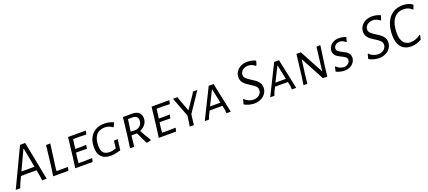

<svg xmlns="http://www.w3.org/2000/svg" viewBox="55 -1821 6698 3003"><g transform="rotate(-20 3404.0 -319.5)"><path d="M500 0H424L418 -62L397 -177L261 -179L138 -177L86 -66L61 0H-14L290 -640H376ZM385 -241 325 -562H318L168 -241L274 -240Z M875 -53 862 0H609L631 -150L672 -498H742L696 -156L685 -59H870Z M1101 -440 1080 -284 1176 -283 1259 -286 1262 -279 1251 -224 1162 -226H1072L1062 -156L1052 -58L1145 -57L1273 -60L1278 -55L1265 0H976L997 -150L1038 -498H1329L1332 -491L1320 -437L1201 -441Z M1794 -468 1761 -400H1754Q1717 -424 1689 -433.5Q1661 -443 1629 -443Q1533 -443 1484 -383Q1435 -323 1435 -211Q1435 -130 1466.5 -92Q1498 -54 1572 -54Q1597 -54 1620.5 -58.5Q1644 -63 1678 -75L1685 -128L1692 -198L1757 -203L1748 -138L1734 -24Q1680 -8 1642 -1Q1604 6 1567 6Q1466 6 1414 -47.5Q1362 -101 1362 -207Q1362 -297 1395.5 -363.5Q1429 -430 1492 -466Q1555 -502 1642 -502Q1717 -502 1794 -468Z M2130 -202Q2177 -111 2238 -17L2235 -8Q2195 5 2169 7L2158 0L2149 -18Q2091 -134 2070 -183H1979L1975 -156L1958 0H1888L1910 -150L1951 -498L2107 -499Q2175 -499 2214 -465Q2253 -431 2253 -372Q2253 -314 2221 -270.5Q2189 -227 2130 -202ZM1987 -242 2078 -239Q2179 -267 2179 -363Q2179 -401 2156.5 -420.5Q2134 -440 2088 -442L2014 -441Z M2491 -440 2470 -284 2566 -283 2649 -286 2652 -279 2641 -224 2552 -226H2462L2452 -156L2442 -58L2535 -57L2663 -60L2668 -55L2655 0H2366L2387 -150L2428 -498H2719L2722 -491L2710 -437L2591 -441Z M2973 -176 2968 -143 2951 0H2882L2904 -143L2907 -177L2784 -498H2861L2867 -469L2947 -252H2954L3100 -467L3116 -498H3190Z M3565 0H3493L3490 -53L3474 -130L3361 -131L3260 -130L3223 -56L3202 0H3132L3379 -498H3460ZM3411 -427H3407L3288 -188H3461Z M4212 -615 4191 -544 4177 -540Q4125 -584 4061 -584Q4023 -584 3994 -569Q3965 -554 3949 -529.5Q3933 -505 3933 -478Q3933 -441 3959 -416.5Q3985 -392 4039 -358Q4083 -331 4110.5 -309.5Q4138 -288 4157.5 -255.5Q4177 -223 4177 -180Q4177 -129 4148.5 -86Q4120 -43 4070 -18Q4020 7 3958 7Q3917 7 3872.5 -5Q3828 -17 3792 -38L3811 -115L3821 -119Q3850 -87 3889 -71Q3928 -55 3966 -55Q4025 -55 4063 -87.5Q4101 -120 4101 -166Q4101 -205 4075 -231Q4049 -257 3995 -290Q3952 -316 3925 -337Q3898 -358 3879 -390Q3860 -422 3860 -465Q3860 -515 3887.5 -556.5Q3915 -598 3963.5 -622Q4012 -646 4071 -646Q4143 -646 4212 -615Z M4654 0H4582L4579 -53L4563 -130L4450 -131L4349 -130L4312 -56L4291 0H4221L4468 -498H4549ZM4500 -427H4496L4377 -188H4550Z M5188 -148 5172 0H5098L4891 -387H4887L4858 -165L4839 0H4776L4797 -147L4839 -498H4912L5120 -111H5125L5172 -495L5237 -500Z M5663 -479 5644 -409 5631 -406Q5587 -447 5538 -447Q5493 -447 5466 -422Q5439 -397 5439 -365Q5439 -338 5460 -321Q5481 -304 5525 -282Q5563 -263 5586 -248Q5609 -233 5625.5 -208.5Q5642 -184 5642 -149Q5642 -110 5620 -74.5Q5598 -39 5556.5 -16.5Q5515 6 5460 6Q5426 6 5387.5 -3Q5349 -12 5320 -28L5336 -102L5346 -106Q5370 -79 5403.5 -64.5Q5437 -50 5468 -50Q5512 -50 5541.5 -75.5Q5571 -101 5571 -134Q5571 -163 5549.5 -180.5Q5528 -198 5484 -219Q5447 -237 5424 -252.5Q5401 -268 5384.5 -292.5Q5368 -317 5368 -353Q5368 -392 5390 -426.5Q5412 -461 5452 -481.5Q5492 -502 5545 -502Q5610 -502 5663 -479Z M6287 -615 6266 -544 6252 -540Q6200 -584 6136 -584Q6098 -584 6069 -569Q6040 -554 6024 -529.5Q6008 -505 6008 -478Q6008 -441 6034 -416.5Q6060 -392 6114 -358Q6158 -331 6185.5 -309.5Q6213 -288 6232.5 -255.5Q6252 -223 6252 -180Q6252 -129 6223.5 -86Q6195 -43 6145 -18Q6095 7 6033 7Q5992 7 5947.5 -5Q5903 -17 5867 -38L5886 -115L5896 -119Q5925 -87 5964 -71Q6003 -55 6041 -55Q6100 -55 6138 -87.5Q6176 -120 6176 -166Q6176 -205 6150 -231Q6124 -257 6070 -290Q6027 -316 6000 -337Q5973 -358 5954 -390Q5935 -422 5935 -465Q5935 -515 5962.5 -556.5Q5990 -598 6038.5 -622Q6087 -646 6146 -646Q6218 -646 6287 -615Z M6822 -597 6798 -528 6790 -526Q6732 -582 6650 -582Q6542 -582 6483 -499.5Q6424 -417 6424 -266Q6424 -165 6465 -111.5Q6506 -58 6582 -58Q6624 -58 6667.5 -74Q6711 -90 6749 -119L6758 -114L6742 -43Q6656 7 6570 7Q6463 7 6404.5 -61.5Q6346 -130 6346 -255Q6346 -376 6383 -464Q6420 -552 6490.5 -599Q6561 -646 6659 -646Q6706 -646 6748 -633.5Q6790 -621 6822 -597Z"/></g></svg>

Font: Alegreya Sans SC
Style: Italic
Weight: 400
Italic angle: -7°
Designer: Juan Pablo del Peral
Foundry: Huerta Tipografica
Version: Version 2.008; ttfautohint (v1.6)